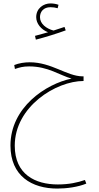

<svg xmlns="http://www.w3.org/2000/svg" viewBox="-20 -828 576 1119"><path d="M189 -597C244 -611 314 -633 363 -651L356 -671C336 -664 315 -657 292 -650C250 -661 213 -689 213 -728C213 -759 233 -786 274 -786C289 -786 303 -784 316 -780L321 -800C308 -805 291 -808 274 -808C234 -808 191 -780 191 -728C191 -691 219 -656 260 -640C241 -635 216 -627 184 -619ZM314 271C368 271 435 262 483 242L475 221C432 236 382 247 317 247C186 247 66 189 66 21C66 -207 307 -356 467 -356V-383H461C369 -384 281 -465 153 -465C123 -465 91 -460 63 -449L67 -426C94 -435 114 -441 150 -441C261 -441 328 -389 397 -370C247 -339 41 -202 41 20C41 198 166 271 314 271Z"/></svg>

Font: Noto Sans Arabic UI Cn Th
Style: Regular
Weight: 100
Width: 3
Designer: Monotype Design Team, Nadine Chahine and Nizar Qandah
Foundry: Monotype Imaging Inc.
Version: Version 2.010